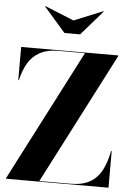

<svg xmlns="http://www.w3.org/2000/svg" viewBox="-64 -1039 752 1086"><g transform="rotate(5 312.5 -496.0)"><path d="M314 -925 478.5 -992 480.5 -990 358.5 -850H269.5L147.5 -990L149.5 -992ZM32.5 -750H584V-746.5L201 -3.5H377Q445.5 -3.5 488.2 -28.2Q531 -53 554.8 -98.8Q578.5 -144.5 590.5 -208H594V0H12V-3.5L395 -746.5H249Q180.5 -746.5 138 -722.8Q95.5 -699 71.8 -657.2Q48 -615.5 36 -562H32.5Z"/></g></svg>

Font: Bodoni* 48
Style: Bold
Weight: 700
Version: Version 2.2